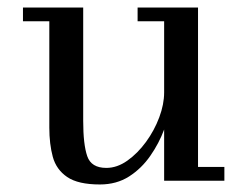

<svg xmlns="http://www.w3.org/2000/svg" viewBox="-20 -480 656 510"><path d="M201 -460V-159Q201 -96 211.8 -65Q222.5 -34 262.5 -34Q291 -34 318.2 -53.2Q345.5 -72.5 367.8 -103Q390 -133.5 403 -168.2Q416 -203 416 -234.5V-423.5H345.5V-460H506V-36.5H576V0H416V-136Q402.5 -99.5 379.2 -66Q356 -32.5 322.8 -11.2Q289.5 10 245.5 10Q187.5 10 158.5 -9.8Q129.5 -29.5 120.2 -63.5Q111 -97.5 111 -141V-423.5H41V-460Z"/></svg>

Font: Bodoni* 06pt
Style: Regular
Weight: 400
Version: Version 2.3